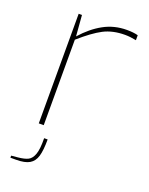

<svg xmlns="http://www.w3.org/2000/svg" viewBox="-138 -610 680 874"><g transform="rotate(20 202.0 -173.0)"><path d="M91 -531H107L115 -430Q160 -481 211 -509Q262 -537 323 -537Q356 -537 377 -531V-507Q347 -513 323 -513Q263 -513 219 -490Q175 -467 115 -414V0H91ZM23 181 55 178Q86 175 103 166.5Q120 158 129 132.5Q138 107 137 55H154Q154 108 145.5 136.5Q137 165 115 178Q93 191 50 191H23Z"/></g></svg>

Font: Exo Thin
Style: Regular
Weight: 250
Designer: Natanael Gama
Foundry: Natanael Gama
Version: Version 1.500; ttfautohint (v1.6)